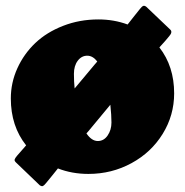

<svg xmlns="http://www.w3.org/2000/svg" viewBox="-20 -590 642 667"><path d="M17.6 -248Q17.6 -302.7 40.3 -352.8Q63 -402.8 102.5 -440.4Q142.1 -478 199.2 -500.2Q256.3 -522.5 321.8 -522.5Q376 -522.5 423.3 -504.9Q433.1 -517.1 446.8 -534.7Q460.4 -552.2 466.3 -559.1Q472.7 -567.4 477.3 -569.3Q481.9 -571.3 488.3 -566.4L571.3 -487.3Q580.6 -479 567.9 -464.4Q559.1 -453.1 533.7 -425.3Q585 -359.4 585 -265.6Q585 -189.5 545.2 -125Q505.4 -60.5 436.8 -23.2Q368.2 14.2 287.1 14.2Q230 14.2 181.2 -4.9Q174.3 3.4 160.6 20.8Q147 38.1 140.1 45.9Q133.3 54.2 129.2 56.2Q125 58.1 118.2 53.7L35.2 -25.9Q29.8 -31.2 30.8 -35.6Q31.7 -40 39.1 -48.8Q44.9 -56.2 70.8 -85Q17.6 -151.9 17.6 -248ZM236.8 -333.5Q236.8 -305.2 239.3 -282.7L309.6 -366.7Q311 -368.2 313.7 -371.3Q316.4 -374.5 317.9 -376.5Q302.2 -396.5 283.2 -396.5Q263.2 -396.5 250 -378.9Q236.8 -361.3 236.8 -333.5ZM287.6 -134.8Q286.6 -133.3 283.9 -130.6Q281.2 -127.9 280.3 -126.5Q298.3 -100.1 319.8 -100.1Q340.8 -100.1 354 -119.4Q367.2 -138.7 367.2 -164.6Q367.2 -189.5 363.3 -226.1Z"/></svg>

Font: Cooper* Black
Style: Regular
Weight: 900
Designer: Owen Earl
Foundry: indestructible type*
Version: Version 0.001